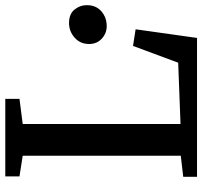

<svg xmlns="http://www.w3.org/2000/svg" viewBox="-40 -744 783 744"><g transform="rotate(-90 352.0 -371.5)"><path d="M39.5 0V-53.5L121 -63V-675.5L41 -688V-743H341.5V-688L244 -675.5V-64L481.5 -73L546.5 -248L611 -238L577.5 0ZM623 -350Q595.5 -350 574.8 -369Q554 -388 554 -418.5Q554 -452.5 578.5 -474.2Q603 -496 635 -496Q670 -496 687.2 -475Q704.5 -454 704.5 -427Q704.5 -391.5 680.8 -370.8Q657 -350 623 -350Z"/></g></svg>

Font: Merriweather SemiBold
Style: Regular
Weight: 600
Version: Version 2.100